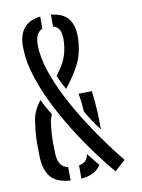

<svg xmlns="http://www.w3.org/2000/svg" viewBox="-90 -867 692 936"><g transform="rotate(-10 256.0 -399.5)"><path d="M406 0.5Q364.5 -48.5 318.8 -110.8Q273 -173 229.2 -243.2Q185.5 -313.5 149.8 -386Q114 -458.5 91.8 -528.8Q69.5 -599 67.5 -661.5Q60 -792.5 175.5 -806.5V-746.5Q139 -731.5 139.5 -671.5Q140 -612 163 -542.8Q186 -473.5 223 -402Q260 -330.5 303 -263.5Q346 -196.5 387.2 -140.5Q428.5 -84.5 459 -47ZM239 -437Q217.5 -473.5 204 -508.5Q237 -549 251.2 -585.2Q265.5 -621.5 267.5 -664Q270 -699 261.5 -720Q253 -741 228.5 -748V-806.5Q290.5 -800 316.2 -764Q342 -728 338.5 -665Q335.5 -596 310 -545.8Q284.5 -495.5 239 -437ZM183 6.5Q115.5 2 86 -32.2Q56.5 -66.5 54 -134Q53 -173 53.2 -200.2Q53.5 -227.5 55.2 -250.2Q57 -273 61 -299Q64.5 -333.5 76.8 -359Q89 -384.5 106 -405.5Q123.5 -367.5 149 -327.5Q142 -311.5 138 -294.5Q134 -267.5 131.5 -232.5Q129 -197.5 131.5 -133Q132.5 -103.5 144.2 -84.8Q156 -66 182 -59.5ZM371.5 -213Q353 -237 334.8 -264.5Q316.5 -292 305 -313Q303.5 -336.5 301 -358.8Q298.5 -381 294 -403.5L360 -404.5Q365.5 -366.5 368.8 -314.5Q372 -262.5 371.5 -213ZM236 6.5V-59.5Q277.5 -65.5 283.5 -106.5Q296.5 -90 309.2 -74.5Q322 -59 334 -44Q306.5 0.5 236 6.5Z"/></g></svg>

Font: Big Shoulders Stencil Text
Style: Regular
Weight: 400
Designer: Patric King
Foundry: XO Type Co
Version: Version 1.000